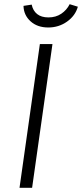

<svg xmlns="http://www.w3.org/2000/svg" viewBox="-20 -895 391 915"><path d="M133 0H73L170 -685H230ZM92 -867 131 -873Q137 -844 157 -828Q177 -812 211 -812Q246 -812 272 -829.5Q298 -847 312 -875L351 -863Q339 -820 299.5 -792Q260 -764 210 -764Q158 -764 125.5 -793.5Q93 -823 92 -867Z"/></svg>

Font: FiraGO Light
Style: Italic
Weight: 300
Italic angle: -8°
Designer: bBox Type GmbH
Foundry: bBox Type GmbH
Version: Version 1.001